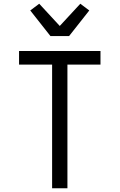

<svg xmlns="http://www.w3.org/2000/svg" viewBox="-20 -1008 640 1028"><path d="M259 0V-662H82V-735H518V-662H341V0ZM250 -815 142 -952 190 -988 300 -869 410 -988 458 -952 350 -815Z"/></svg>

Font: R Plex Mono
Style: Regular
Weight: 400
Monospace: yes
Designer: Belleve Invis
Foundry: Belleve Invis
Version: Version 31.8.0